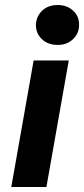

<svg xmlns="http://www.w3.org/2000/svg" viewBox="-20 -745 335 765"><path d="M25 0 114 -504H254L165 0ZM210 -566Q171 -566 147 -589Q123 -612 123 -645Q124 -679 147.5 -702Q171 -725 210 -725Q247 -725 271.5 -702.5Q296 -680 295 -645Q295 -612 271 -589Q247 -566 210 -566Z"/></svg>

Font: DM Sans ExtraBold
Style: Italic
Weight: 800
Italic angle: -10°
Designer: Colophon Foundry, Jonny Pinhorn
Foundry: Colophon Foundry
Version: Version 4.004;gftools[0.9.30]